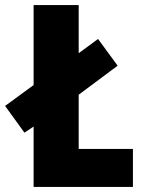

<svg xmlns="http://www.w3.org/2000/svg" viewBox="-43 -734 563 754"><path d="M89 0V-237L53 -213L-23 -318L89 -400V-714H266V-525L342 -581L419 -476L266 -362V-149H479V0Z"/></svg>

Font: Noto Sans Malayalam Condensed Black
Style: Regular
Weight: 900
Width: 3
Designer: Jelle Bosma - Monotype Design Team
Foundry: Monotype Imaging Inc.
Version: Version 2.104; ttfautohint (v1.8.4.7-5d5b)